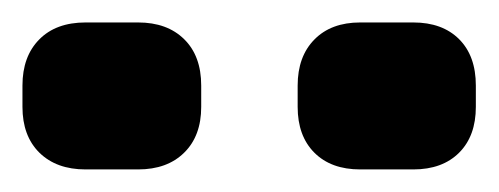

<svg xmlns="http://www.w3.org/2000/svg" viewBox="-20 -730 444 171"><path d="M0 -634.8V-653.8Q0 -679.7 14.9 -694.8Q29.8 -710 56.2 -710H103Q128.9 -710 144 -695.1Q159.2 -680.2 159.2 -653.8V-634.8Q159.2 -608.9 144 -594Q128.9 -579.1 103 -579.1H56.2Q30.3 -579.1 15.1 -594Q0 -608.9 0 -634.8ZM245.1 -634.8V-653.8Q245.1 -679.7 260 -694.8Q274.9 -710 300.8 -710H348.1Q374 -710 388.9 -695.1Q403.8 -680.2 403.8 -653.8V-634.8Q403.8 -608.9 388.9 -594Q374 -579.1 348.1 -579.1H300.8Q274.9 -579.1 260 -594Q245.1 -608.9 245.1 -634.8Z"/></svg>

Font: Days One
Style: Regular
Weight: 400
Designer: Alexander Kalachev, Alexey Maslov, Jovanny Lemonad
Foundry: Alexander Kalachev, Alexey Maslov, Jovanny Lemonad
Version: Version 1.002